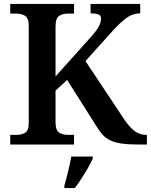

<svg xmlns="http://www.w3.org/2000/svg" viewBox="-20 -734 766 975"><path d="M32 0V-49H63Q88 -49 107 -59.5Q126 -70 126 -111V-602Q126 -643 107 -654Q88 -665 63 -665H32V-714H356V-665H325Q299 -665 280.5 -653.5Q262 -642 262 -598V-346L437 -541Q469 -576 481 -598.5Q493 -621 493 -640Q493 -655 480.5 -660.5Q468 -666 440 -666V-714H692V-666Q653 -666 620.5 -641.5Q588 -617 551 -576L414 -424L610 -129Q639 -86 665 -67.5Q691 -49 722 -49H726V0H688Q633 0 598 -5Q563 -10 540.5 -21Q518 -32 502 -49Q486 -66 471 -91L321 -328L262 -274V-116Q262 -72 280.5 -60.5Q299 -49 325 -49H356V0ZM307 208Q316 177 326 136Q336 95 342 61H451V71Q442 92 426.5 119Q411 146 393.5 173Q376 200 360 221H307Z"/></svg>

Font: Noto Serif Thai SemiBold
Style: Regular
Weight: 600
Designer: Monotype Design Team
Foundry: Monotype Imaging Inc.
Version: Version 2.001; ttfautohint (v1.8.4.7-5d5b)